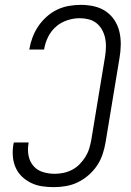

<svg xmlns="http://www.w3.org/2000/svg" viewBox="-20 -763 540 791"><path d="M202 8Q177 8 153.5 4.5Q130 1 109 -9Q88 -19 71 -35Q54 -51 44.5 -72.5Q35 -94 33 -118Q31 -142 35 -167L37 -176H98L97 -169Q93 -144 98 -120Q103 -96 118.5 -78.5Q134 -61 157.5 -54Q181 -47 206 -47Q224 -47 242.5 -51Q261 -55 278 -64Q295 -73 308.5 -87Q322 -101 332 -117Q342 -133 347.5 -151Q353 -169 356 -186L413 -531Q416 -551 416.5 -570Q417 -589 413 -607Q409 -625 400 -641Q391 -657 377 -668Q363 -679 345 -683.5Q327 -688 308 -688Q283 -688 257 -679.5Q231 -671 210.5 -653Q190 -635 178 -610.5Q166 -586 162 -561L161 -559H100L101 -561Q105 -585 114 -609Q123 -633 137.5 -654.5Q152 -676 172 -694Q192 -712 215 -723Q238 -734 263 -738.5Q288 -743 313 -743Q341 -743 367.5 -737Q394 -731 415.5 -716.5Q437 -702 451.5 -680Q466 -658 472 -632Q478 -606 477.5 -578Q477 -550 472 -522L415 -177Q411 -153 403 -128.5Q395 -104 380.5 -82Q366 -60 345.5 -42Q325 -24 301.5 -12.5Q278 -1 252.5 3.5Q227 8 202 8Z"/></svg>

Font: Iosevka Light
Style: Italic
Weight: 300
Italic angle: -9°
Monospace: yes
Designer: Belleve Invis
Foundry: Belleve Invis
Version: Version 32.5.0; ttfautohint (v1.8.4)